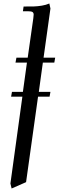

<svg xmlns="http://www.w3.org/2000/svg" viewBox="-20 -766 347 1089"><path d="M39.1 274.9 106.9 -217.8H43L47.9 -245.1H109.9L132.8 -411.1H67.9L73.2 -439H137.2L168.9 -662.1Q170.9 -677.7 170.9 -683.1Q170.9 -693.4 164.3 -697.8Q157.7 -702.1 140.1 -702.1H109.9L113.8 -729Q154.3 -729 173.3 -729.5Q192.4 -730 216.8 -733.9Q241.2 -737.8 259.8 -746.1L266.1 -717.8L227.1 -439H293L288.1 -411.1H223.1L200.2 -245.1H266.1L261.2 -217.8H195.8L127.9 267.1L45.9 303.2Z"/></svg>

Font: Dihjauti S
Style: Bold Italic
Weight: 700
Italic angle: -9°
Designer: T. Christopher White
Version: Version 3.0.0